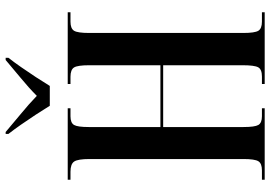

<svg xmlns="http://www.w3.org/2000/svg" viewBox="-162 -818 979 696"><g transform="rotate(-90 328.0 -469.5)"><path d="M25 0V-10H59Q84 -10 92 -23Q100 -36 100 -77V-635Q100 -677 91 -690.5Q82 -704 54 -704H25V-714H284V-704H255Q231 -704 223.5 -691Q216 -678 216 -638V-378H440V-636Q440 -678 432 -691Q424 -704 398 -704H372V-714H632V-704H598Q573 -704 565 -691Q557 -678 557 -636V-78Q557 -36 565 -23Q573 -10 598 -10H632V0H372V-10H399Q425 -10 432.5 -23.5Q440 -37 440 -80V-368H216V-77Q216 -36 223.5 -23Q231 -10 255 -10H284V0ZM293 -779Q279 -802 261 -829.5Q243 -857 224.5 -883.5Q206 -910 191 -929V-939H198Q227 -914 263 -884.5Q299 -855 329 -826Q358 -855 394 -884.5Q430 -914 459 -939H467V-929Q452 -910 433.5 -883.5Q415 -857 397 -829.5Q379 -802 365 -779Z"/></g></svg>

Font: Noto Serif Display ExtraCondensed SemiBold
Style: Regular
Weight: 600
Width: 2
Designer: Monotype Design Team
Foundry: Monotype Imaging Inc.
Version: Version 2.009